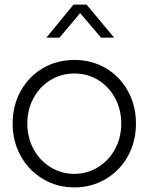

<svg xmlns="http://www.w3.org/2000/svg" viewBox="-20 -804 647 836"><path d="M35 -266Q35 -344 70 -407.5Q105 -471 166.5 -507Q228 -543 304 -543Q380 -543 441 -507Q502 -471 537 -407.5Q572 -344 572 -266Q572 -187 536.5 -123.5Q501 -60 439.5 -24Q378 12 304 12Q229 12 167.5 -24.5Q106 -61 70.5 -124.5Q35 -188 35 -266ZM304 -47Q360 -47 407 -76Q454 -105 481 -155Q508 -205 508 -266Q508 -327 481 -377Q454 -427 407.5 -455.5Q361 -484 304 -484Q247 -484 200 -455.5Q153 -427 126 -377Q99 -327 99 -266Q99 -205 126 -155Q153 -105 200 -76Q247 -47 304 -47ZM300 -784H357L477 -640H420L329 -747L239 -640H182Z"/></svg>

Font: BLUETTI 2.0 Extralight
Style: Roman
Weight: 200
Designer: Stijn de Vries
Foundry: tokotype
Version: Version 2.005;October 31, 2023;FontCreator 14.0.0.2814 64-bi